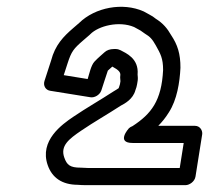

<svg xmlns="http://www.w3.org/2000/svg" viewBox="-20 -769 610 560"><path d="M215.3 -280C184.4 -280 175.1 -287.6 167.4 -309.8C155.5 -343.8 180.9 -363.5 217.1 -388.1C253.7 -413 292.9 -435.2 332.6 -461C343.2 -466.6 368 -479.4 375 -506.1C377.3 -511.9 379 -517.6 379.9 -523.5L381.6 -534C382.5 -539.9 381.7 -547.5 381.3 -551.6C385.6 -599.2 346.2 -614.5 331.8 -622.4C327.9 -624.4 322.8 -626 318.1 -626H312.1C300.8 -626 291.1 -622.5 284.8 -616.5C279.4 -611.2 266.1 -600.8 255.3 -589C245.3 -578 240.3 -553 235.7 -538.5L165.9 -549.8L177.3 -584.9C188.4 -618.9 194.4 -626.8 222.8 -651.3L241.4 -667.3C242 -667.9 242.8 -668.6 243.2 -669.1C267.7 -693.9 327.3 -708.6 371 -690.2L385.3 -682.4C392.9 -678.7 396.2 -674.7 402.3 -671.1C417.9 -661.8 424.1 -654.9 434.5 -636.4C448.3 -611.8 455.7 -598.8 455.7 -564.7C451.2 -475 421.2 -436.9 366.7 -401.3C360.1 -398.2 360.5 -398.7 355.8 -394.7C355.8 -394.7 317.2 -352 366.8 -352H515.8L504.2 -279H237.2C229.9 -279 222.7 -280 215.3 -280ZM331.3 -532.1 329.9 -523.5C329.4 -520 327.1 -516 326.1 -511.8C324 -509.8 316 -505.6 310.8 -502.2C272.4 -477.1 233.1 -455 193.1 -427.9C161.7 -406.5 94 -359.2 119.2 -287.2C132.1 -250.4 161.1 -230.3 206.3 -230C213.9 -229.4 221.5 -229 229.3 -229H521.3C532 -229 547.8 -238.9 550.2 -254L569.7 -377C571.4 -387.7 563.8 -402 548.7 -402H441.6C452.1 -412.6 463 -425.7 472.6 -441.4C496.3 -478.1 504.2 -528.5 506.3 -571.3C506.5 -612.2 497.7 -638.8 479.3 -666.3C468.2 -685.9 455.2 -701.4 434.8 -714C429.5 -718.5 422.8 -723.1 413.9 -727.6L399.6 -735.4C399.3 -735.6 398.6 -735.9 398.1 -736.1C338.4 -762.4 257.8 -748.1 210.7 -701.9L193.1 -686.7C165.5 -662.9 140.8 -638 129 -592.3L109.8 -533.1C105.3 -519.3 113 -506.4 126 -504.3L244 -485.3C255.2 -483.5 271 -491.5 275.7 -505.6C282.4 -525.5 287.8 -543.8 294.5 -563C298.1 -566.4 301.8 -569.7 307.6 -574.8C325.8 -564.9 332.5 -558.5 330.8 -548C329.9 -542 331.2 -538 331.3 -532.1Z"/></svg>

Font: Tape
Style: Regular
Weight: 500
Foundry: Cannot Into Space Fonts
Version: Version 0.97